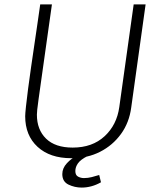

<svg xmlns="http://www.w3.org/2000/svg" viewBox="-20 -706 719 869"><path d="M302 10Q206 10 150 -41.5Q94 -93 94 -180Q94 -191 97.5 -224Q101 -257 107 -303Q113 -349 120.5 -401Q128 -453 135.5 -503.5Q143 -554 149 -595.5Q155 -637 158.5 -661.5Q162 -686 162 -686H215Q198 -565 186 -480.5Q174 -396 166.5 -342Q159 -288 154.5 -256.5Q150 -225 148.5 -209.5Q147 -194 147 -187Q147 -119 188.5 -78.5Q230 -38 309 -38Q398 -38 453.5 -89.5Q509 -141 520 -222L585 -686H639L574 -220Q565 -151 527.5 -99.5Q490 -48 433 -19Q376 10 306 10ZM350 143Q318 143 290 129.5Q262 116 262 82Q262 55 283 32.5Q304 10 327 0H377Q345 16 333 33Q321 50 321 68Q321 87 333.5 93.5Q346 100 360 100Q378 100 395.5 95.5Q413 91 429 86L437 119Q416 131 394 137Q372 143 350 143Z"/></svg>

Font: Chivo Medium Thin
Style: Italic
Weight: 250
Italic angle: -8.05°
Version: Version 2.002